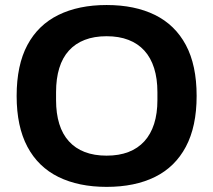

<svg xmlns="http://www.w3.org/2000/svg" viewBox="-20 -718 833 750"><path d="M396.4 12Q287.3 12 208.2 -26.8Q129.1 -65.7 87 -144.8Q45 -223.9 45 -343.2Q45 -463.6 87 -542.2Q129.1 -620.8 208.2 -659.6Q287.3 -698.4 396.4 -698.4Q506.6 -698.4 585.3 -659.6Q664 -620.8 706 -542.2Q748.1 -463.6 748.1 -343.2Q748.1 -223.9 706 -144.8Q664 -65.7 585.3 -26.8Q506.6 12 396.4 12ZM396.4 -110Q445 -110 481.8 -124.2Q518.7 -138.4 543.9 -166.1Q569 -193.7 582 -234.2Q594.9 -274.7 594.9 -326.9V-358Q594.9 -411 582 -451.8Q569 -492.7 543.9 -520.3Q518.7 -548 481.8 -562.2Q445 -576.5 396.4 -576.5Q347.9 -576.5 311 -562.2Q274.1 -548 249.1 -520.3Q224 -492.7 211.5 -451.8Q199 -411 199 -358V-326.9Q199 -274.7 211.5 -234.2Q224 -193.7 249.1 -166.1Q274.1 -138.4 311 -124.2Q347.9 -110 396.4 -110Z"/></svg>

Font: Archivo SemiBold
Style: Regular
Weight: 600
Designer: Hector Gatti
Foundry: Omnibus-Type
Version: Version 2.001